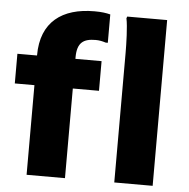

<svg xmlns="http://www.w3.org/2000/svg" viewBox="-54 -824 862 877"><g transform="rotate(5 377.0 -385.5)"><path d="M100 -548V-547H10V-411H100V0H276V-411H396V-547H276V-554C276 -622 305 -641 361 -641C377 -641 392 -638 407 -633H417V-763C397 -768 377 -771 344 -771C197 -771 100 -702 100 -548ZM495 -760 492 -752C500 -716 502 -634 502 -594V0H678V-760Z"/></g></svg>

Font: Kufam Arabic Latin Roman Bold
Style: Regular
Weight: 700
Designer: Wael Morcos & Artur Schmal
Version: Version 1.200;PS 001.200;hotconv 1.0.88;makeotf.lib2.5.64775